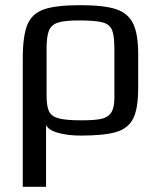

<svg xmlns="http://www.w3.org/2000/svg" viewBox="-20 -514 616 742"><path d="M68 -287Q68 -375 85.5 -418Q103 -461 149 -477.5Q195 -494 291 -494Q382 -494 428.5 -478.5Q475 -463 494.5 -423Q514 -383 514 -304V-174Q514 -95 495 -56.5Q476 -18 429.5 -4Q383 10 291 10Q243 10 205 -0.5Q167 -11 158 -31V208H68ZM422 -135V-325Q422 -376 413 -398Q404 -420 376.5 -427.5Q349 -435 285 -435Q229 -435 203.5 -426.5Q178 -418 169 -395.5Q160 -373 160 -325V-145Q160 -103 169.5 -83.5Q179 -64 207 -56.5Q235 -49 295 -49Q345 -49 371 -54.5Q397 -60 409.5 -78.5Q422 -97 422 -135Z"/></svg>

Font: Play
Style: Regular
Weight: 400
Designer: Jonas Hecksher (Cyrillic expansion: Cyreal)
Foundry: Jonas Hecksher, Playtype, e-types AS
Version: Version 2.101; ttfautohint (v1.5.65-e2d9)